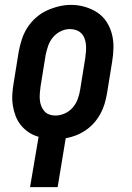

<svg xmlns="http://www.w3.org/2000/svg" viewBox="-20 -561 540 786"><path d="M103 205 138 -1Q116 -7 97.5 -19.5Q79 -32 65.5 -48.5Q52 -65 44 -86Q36 -107 32.5 -129.5Q29 -152 30.5 -175.5Q32 -199 36 -222L57 -352Q62 -377 70 -401.5Q78 -426 92.5 -448.5Q107 -471 127.5 -489Q148 -507 172 -518Q196 -529 221 -535Q246 -541 271 -541Q300 -541 327.5 -533Q355 -525 378 -510Q401 -495 416 -472Q431 -449 438 -422Q445 -395 444.5 -366Q444 -337 439 -308L418 -178Q414 -156 408 -135.5Q402 -115 391 -95Q380 -75 365 -58Q350 -41 331 -28Q312 -15 291.5 -7Q271 1 249 5L216 205ZM207 -88Q226 -88 245 -96.5Q264 -105 277.5 -120.5Q291 -136 298 -155Q305 -174 308 -193L329 -323Q331 -337 332 -350.5Q333 -364 332 -377Q331 -390 326.5 -402.5Q322 -415 313.5 -424Q305 -433 292.5 -437.5Q280 -442 266 -442Q247 -442 228.5 -433Q210 -424 197 -408.5Q184 -393 177.5 -374.5Q171 -356 167 -337L146 -207Q144 -193 143 -179.5Q142 -166 143 -153Q144 -140 148.5 -128Q153 -116 161 -106.5Q169 -97 181 -92.5Q193 -88 207 -88Z"/></svg>

Font: Iosevka Slab Oblique
Style: Bold
Weight: 700
Italic angle: -9°
Monospace: yes
Designer: Belleve Invis
Foundry: Belleve Invis
Version: Version 11.1.1; ttfautohint (v1.8.3)